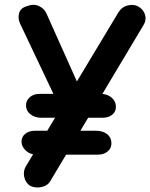

<svg xmlns="http://www.w3.org/2000/svg" viewBox="-20 -793 636 812"><path d="M413 -295H154Q128 -295 109.5 -309Q91 -323 90 -345Q89 -366 105 -381Q121 -396 147 -396H406Q433 -396 451 -381Q469 -366 470 -345Q472 -323 456 -309Q440 -295 413 -295ZM394 -139H135Q109 -139 91 -154.5Q73 -170 71 -191Q70 -213 86 -226.5Q102 -240 128 -240H387Q414 -240 432 -226.5Q450 -213 451 -191Q453 -169 437 -154Q421 -139 394 -139ZM94 -767Q122 -778 144.5 -767.5Q167 -757 176 -737L339 -373L268 -265L65 -693Q55 -714 60.5 -736.5Q66 -759 94 -767ZM102 -11Q86 -25 82 -47.5Q78 -70 89 -89L481 -741Q495 -764 520 -770Q545 -776 564 -766Q587 -753 593.5 -730.5Q600 -708 587 -687L192 -26Q184 -12 167 -5.5Q150 1 132 -0.5Q114 -2 102 -11Z"/></svg>

Font: Edu NSW ACT Foundation
Style: Bold
Weight: 700
Version: Version 1.003